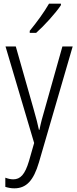

<svg xmlns="http://www.w3.org/2000/svg" viewBox="-20 -785 421 1046"><path d="M312 -757V-765H247C220 -718 182 -666 142 -617V-606H177C220 -644 283 -713 312 -757ZM10 -532 166 -6 138 92C116 166 91 192 52 192C37 192 22 188 9 183V233C25 238 40 241 58 241C124 241 163 198 192 100L376 -532H320L224 -191C212 -151 202 -114 195 -78H192C186 -108 178 -138 163 -191L66 -532Z"/></svg>

Font: Noto Sans Arabic UI Cn Lt
Style: Regular
Weight: 300
Width: 3
Designer: Monotype Design Team, Nadine Chahine and Nizar Qandah
Foundry: Monotype Imaging Inc.
Version: Version 2.010